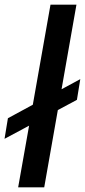

<svg xmlns="http://www.w3.org/2000/svg" viewBox="-32 -805 366 825"><path d="M-12.5 -208.5 2 -297 109 -355 185 -785H296.5L232.5 -421.5L313 -465L298.5 -376L216.5 -332L158 0H46L93 -265Z"/></svg>

Font: Anybody UltraExpanded Regular
Style: Italic
Weight: 400
Width: 9
Italic angle: -10°
Designer: Tyler Finck
Foundry: Etcetera Type Company
Version: Version 1.010; ttfautohint (v1.8.3) -l 8 -r 50 -G 200 -x 14 